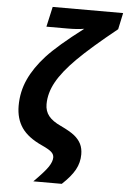

<svg xmlns="http://www.w3.org/2000/svg" viewBox="-62 -804 685 1034"><g transform="rotate(5 280.5 -287.5)"><path d="M43.9 -213.9C43.9 -167 55.2 -127.4 77.6 -95C100.1 -62.6 136.6 -35 187 -12.2C213.4 -0.2 231.1 10.1 240.2 18.6C249.3 27 253.9 36.8 253.9 47.9C253.9 62.5 247.6 79.3 235.1 98.4C222.6 117.4 196.9 146.3 158.2 185.1H312C344.2 155.1 367.4 127.2 381.6 101.3C395.8 75.4 402.8 47.7 402.8 18.1C402.8 -3.4 398.8 -22.1 390.9 -38.1C382.9 -54 371 -68.4 355.2 -81.3C339.4 -94.2 314.3 -108.7 279.8 -125C249.8 -138.7 227.9 -154.2 213.9 -171.6C199.9 -189 192.9 -210.1 192.9 -234.9C192.9 -275.2 203.9 -315.4 226.1 -355.5C248.2 -395.5 283.5 -439.7 332 -488C380.5 -536.4 450.5 -597.3 542 -670.9L561 -759.8H180.2L155.8 -650.9H272C305.2 -650.9 334.5 -653 359.9 -657.2C270 -588.9 205.1 -532.9 165 -489.3C125 -445.6 94.8 -401.5 74.5 -356.9C54.1 -312.3 43.9 -264.6 43.9 -213.9Z"/></g></svg>

Font: OpenSans
Style: Bold Italic
Weight: 700
Italic angle: -12°
Foundry: Ascender Corporation
Version: Version 1.10; ttfautohint (v1.2) -l 8 -r 50 -G 200 -x 14 -D 